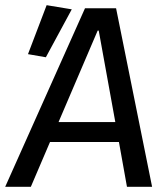

<svg xmlns="http://www.w3.org/2000/svg" viewBox="-54 -721 643 741"><path d="M405 -173H139L65 0H-34L274 -689H394L533 0H436ZM172 -250H391L327 -603H323ZM54 -512 126 -701 223 -685 123 -500Z"/></svg>

Font: Yekcdsyqcyvpieeyorgstswgcgt
Style: Regular
Weight: 400
Italic angle: -8°
Designer: Carrois Corporate & Edenspiekermann
Foundry: Carrois Corporate GbR & Edenspiekermann AG
Version: Version 2.001